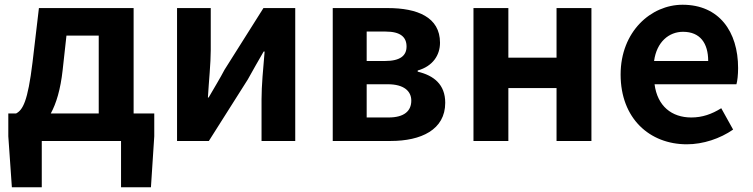

<svg xmlns="http://www.w3.org/2000/svg" viewBox="-20 -594 3172 809"><path d="M244 -299 260 -444H396V-116H194C217 -158 235 -217 244 -299ZM156 0H490V195H616L630 -20V-116H543V-560H144L117 -331C97 -166 76 -131 48 -116H15V-20L30 195H156Z M726 0H860L1024 -259C1042 -292 1072 -344 1091 -377H1095C1089 -307 1082 -233 1082 -176V0H1224V-560H1090L926 -300C909 -267 878 -216 859 -183H856C860 -252 868 -327 868 -383V-560H726Z M1382 0H1626C1754 0 1856 -47 1856 -161C1856 -238 1808 -276 1740 -292V-297C1804 -315 1834 -362 1834 -414C1834 -522 1738 -560 1614 -560H1382ZM1525 -337V-461H1605C1667 -461 1693 -438 1693 -398C1693 -360 1667 -337 1602 -337ZM1525 -99V-239H1614C1682 -239 1713 -210 1713 -170C1713 -127 1684 -99 1617 -99Z M1975 0H2122V-223H2325V0H2472V-560H2325V-351H2122V-560H1975Z M2874 14C2943 14 3014 -10 3069 -48L3019 -138C2979 -113 2939 -99 2893 -99C2810 -99 2750 -147 2738 -239H3083C3087 -252 3090 -279 3090 -307C3090 -461 3010 -574 2856 -574C2723 -574 2595 -461 2595 -280C2595 -95 2717 14 2874 14ZM2736 -337C2747 -418 2799 -460 2858 -460C2930 -460 2964 -412 2964 -337Z"/></svg>

Font: Source Han Sans CN
Style: Bold
Weight: 700
Designer: Ryoko NISHIZUKA 西塚涼子 (kana, bopomofo & ideographs); Paul D. Hunt (Latin, Greek & Cyrillic); Sandoll Communications 산돌커뮤니
Foundry: Adobe
Version: Version 2.001;hotconv 1.0.107;makeotfexe 2.5.65593